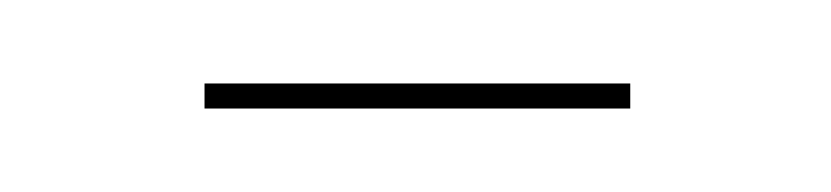

<svg xmlns="http://www.w3.org/2000/svg" viewBox="-20 -649 199 46"><path d="M131 -623H29V-629H131Z"/></svg>

Font: Moniqa Cond Display
Style: Regular
Weight: 400
Width: 3
Designer: Rajesh Rajput
Foundry: Rajesh Rajput
Version: Version 1.000